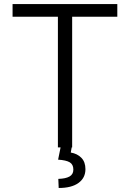

<svg xmlns="http://www.w3.org/2000/svg" viewBox="-20 -727 641 947"><path d="M42 -707H558.6V-644.5H335.9V0H333.5L329.1 25.4Q361.3 30.8 381.3 51.3Q401.4 71.8 401.4 107.4Q401.4 150.4 367.2 175.3Q333 200.2 269.5 200.2L267.6 155.3Q303.7 154.3 322.8 143.6Q341.8 132.8 341.8 109.4Q341.8 84.5 324.2 73.7Q306.6 63 266.6 60.5L278.8 0H265.6V-644.5H42Z"/></svg>

Font: Pretendard Light
Style: Regular
Weight: 300
Designer: Base glyphs from Inter by Rasmus Andersson; Hangeul glyphs from Noto Sans CJK(Source Han Sans) by Jang Soo-young and Kan
Foundry: Kil Hyung-jin
Version: Version 1.309